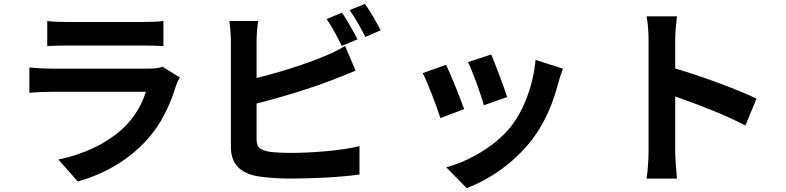

<svg xmlns="http://www.w3.org/2000/svg" viewBox="-20 -875 4040 987"><path d="M815 -532C801 -526 774 -522 742 -522H247C216 -522 173 -524 131 -528V-398C173 -402 223 -403 247 -403H730C712 -347 681 -285 627 -230C551 -152 431 -86 280 -55L380 58C508 22 636 -46 737 -158C812 -241 855 -338 885 -435C889 -446 897 -464 904 -477ZM223 -638C252 -640 295 -641 327 -641H710C746 -641 793 -640 820 -638V-767C792 -763 743 -762 712 -762H327C293 -762 251 -763 223 -767Z M1818 -673C1799 -710 1763 -773 1738 -810L1659 -777C1686 -739 1717 -680 1737 -639ZM1299 -343C1429 -375 1590 -425 1691 -465C1724 -477 1769 -496 1808 -512L1754 -639C1715 -615 1681 -599 1645 -585C1556 -547 1417 -503 1299 -474V-663C1299 -691 1302 -736 1307 -767H1159C1164 -736 1167 -685 1167 -663V-118C1167 -32 1217 16 1304 31C1347 38 1407 43 1472 43C1582 43 1734 36 1828 22V-124C1746 -102 1584 -89 1480 -89C1435 -89 1394 -91 1364 -95C1319 -104 1299 -115 1299 -158ZM1777 -823C1805 -785 1837 -727 1858 -685L1937 -719C1919 -754 1883 -818 1856 -855Z M2505 -595 2386 -556C2411 -504 2455 -383 2467 -334L2587 -376C2573 -422 2524 -552 2505 -595ZM2733 -567C2722 -442 2674 -309 2606 -224C2523 -120 2384 -44 2274 -15L2379 92C2496 48 2621 -36 2714 -156C2782 -244 2824 -348 2850 -449C2856 -469 2862 -490 2874 -522ZM2273 -542 2153 -499C2177 -455 2227 -322 2244 -268L2366 -314C2346 -370 2298 -491 2273 -542Z M3869 -368C3777 -413 3585 -484 3451 -523V-670C3451 -712 3456 -756 3460 -791H3304C3311 -756 3314 -706 3314 -670V-96C3314 -56 3310 4 3304 43H3460C3456 3 3451 -67 3451 -96V-379C3559 -342 3709 -284 3812 -230Z"/></svg>

Font: Noto Sans Mono CJK JP Bold
Style: Regular
Weight: 700
Designer: Ryoko NISHIZUKA (kana & ideographs); Paul D. Hunt (Latin, Greek & Cyrillic); Wenlong ZHANG (bopomofo); Sandoll Communica
Foundry: Adobe Systems Incorporated
Version: Version 1.004;PS 1.004;hotconv 1.0.82;makeotf.lib2.5.63406